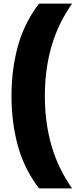

<svg xmlns="http://www.w3.org/2000/svg" viewBox="-20 -828 421 1068"><path d="M197.5 220Q116.5 115.5 80.2 -14.2Q44 -144 44 -294Q44 -444 80.2 -573.8Q116.5 -703.5 197.5 -808H381Q302.5 -696 266 -568.8Q229.5 -441.5 229.5 -294Q229.5 -146.5 266 -19.2Q302.5 108 381 220Z"/></svg>

Font: Encode Sans SemiCondensed SemiCondensed ExtraBold
Style: Regular
Weight: 800
Width: 4
Designer: Multiple Designers
Foundry: Impallari Type
Version: Version 3.000; ttfautohint (v1.8.3) -l 8 -r 50 -G 200 -x 14 